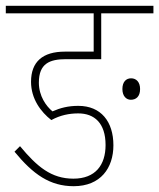

<svg xmlns="http://www.w3.org/2000/svg" viewBox="-30 -642 549 662"><path d="M240 -251C295 -251 334 -218 334 -142C334 -73 299 -26 223 -26C147 -26 98 -67 39 -138L20 -119C84 -41 142 0 224 0C317 0 361 -63 361 -141C361 -223 318 -277 240 -277C205 -277 178 -270 151 -258C129 -276 104 -311 104 -357C104 -423 141 -438 198 -438H319V-596H499V-622H-10V-596H293V-464H194C117 -464 77 -429 77 -360C77 -301 111 -256 147 -228C178 -245 209 -251 240 -251ZM392 -335C392 -310 406 -298 421 -298C439 -298 453 -309 453 -335C453 -359 440 -372 422 -372C405 -372 392 -360 392 -335Z"/></svg>

Font: Noto Sans Devanagari Condensed Thin
Style: Regular
Weight: 100
Width: 3
Designer: Jelle Bosma - Monotype Design Team
Foundry: Monotype Imaging Inc.
Version: Version 2.004